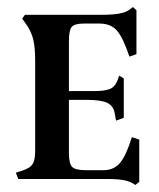

<svg xmlns="http://www.w3.org/2000/svg" viewBox="-20 -509 453 546"><path d="M51 -445 43 -456 51 -467H272Q327 -467 346 -480L358 -489L368 -480V-355L348 -348Q330 -402 312.5 -422Q295 -442 263 -442H218Q192 -442 184 -432.5Q176 -423 176 -392V-250H248Q278 -250 292.5 -256Q307 -262 314 -280L319 -294L332 -286V-174L310 -166L306 -188Q302 -209 284 -217Q266 -225 226 -225H176V-74Q176 -44 185 -34.5Q194 -25 225 -25H274Q304 -25 321.5 -46Q339 -67 355 -119L376 -112V8L365 17Q351 7 333 3.5Q315 0 283 0H32L25 -18Q50 -25 61 -31.5Q72 -38 76 -49Q80 -60 80 -83V-336Q80 -376 74 -399Q68 -422 51 -445Z"/></svg>

Font: Katibeh
Style: Regular
Weight: 400
Designer: Arabic design by Kourosh Beigpour, Latin design by Eduardo Tunni, engineering by Lasse Fister
Version: Version 1.0010g